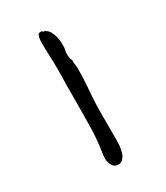

<svg xmlns="http://www.w3.org/2000/svg" viewBox="-130 -537 521 602"><g transform="rotate(-30 130.0 -236.0)"><path d="M157.2 -351.6V-341.8V-340.8L159.2 -324.2V-315.4Q159.2 -285.2 157.2 -259.8L154.3 -220.7Q152.3 -194.3 152.3 -164.1V-66.4Q152.3 -56.6 151.4 -43.9Q150.4 -31.2 146.5 -19.5Q143.6 -8.8 135.7 -1Q129.9 5.9 119.1 5.9Q105.5 5.9 98.6 -5.9Q91.8 -18.6 91.8 -30.3Q91.8 -44.9 94.7 -58.6Q101.6 -105.5 101.6 -149.4Q101.6 -194.3 102.5 -241.2Q102.5 -266.6 102.5 -291Q103.5 -316.4 103.5 -342.8V-370.1L101.6 -423.8V-451.2Q101.6 -459 104.5 -468.8Q107.4 -476.6 114.3 -476.6H119.1L124 -472.7Q127 -471.7 129.9 -471.7L130.9 -470.7Q138.7 -465.8 143.6 -458Q148.4 -449.2 151.4 -439Q154.3 -428.7 155.3 -417V-396.5L152.3 -378.9V-377.9V-370.1Q152.3 -368.2 153.3 -362.3Q153.3 -355.5 157.2 -351.6Z"/></g></svg>

Font: ToneOZ-YinPZ-Tsuipita-TC
Style: Regular
Weight: 400
Designer: ÂÆ£ÂøóÂáåJeffrey Xuan(jeffreyx@gmail.com, ToneOZ.com) ÈòøÂù§(cjkFonts)
Foundry: ToneOZ
Version: Version 0.24071